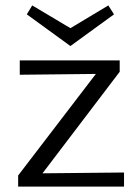

<svg xmlns="http://www.w3.org/2000/svg" viewBox="-20 -689 514 709"><path d="M401 -636 240 -519 79 -636 99 -669 240 -585 380 -669ZM137 -49 438 -52V0H47V-41L334 -416L53 -413V-466H422V-424Z"/></svg>

Font: EauTestSC
Style: Regular
Weight: 400
Designer: Christian Thalmann (Catharsis Fonts)
Version: Version 0.001;PS 000.001;hotconv 1.0.88;makeotf.lib2.5.64775